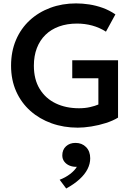

<svg xmlns="http://www.w3.org/2000/svg" viewBox="-20 -735 792 1128"><path d="M437 15Q354.5 15 283.2 -10.5Q212 -36 158.5 -83.5Q105 -131 75 -198.2Q45 -265.5 45 -349Q45 -432.5 73.8 -500Q102.5 -567.5 154.5 -615.5Q206.5 -663.5 276 -689.2Q345.5 -715 427 -715Q464.5 -715 504 -709Q543.5 -703 582.8 -689Q622 -675 658 -650.5L602.5 -549Q565 -573 522 -584.8Q479 -596.5 432.5 -596.5Q374 -596.5 327 -579.5Q280 -562.5 247 -530.2Q214 -498 196.5 -452.2Q179 -406.5 179 -349Q179 -268.5 213.2 -212.5Q247.5 -156.5 307.2 -127.8Q367 -99 444 -99Q479.5 -99 509 -105.8Q538.5 -112.5 558 -121V-275H404.5V-381H673.5V-44Q644.5 -26 602.8 -12.5Q561 1 516.8 8Q472.5 15 437 15ZM369 372.5 330.5 321Q365 308 392 287.2Q419 266.5 431.5 245Q408.5 246 389 238Q369.5 230 357.8 214.5Q346 199 346 178Q346 144.5 367.8 124.5Q389.5 104.5 423.5 104.5Q461.5 104.5 485.8 129.2Q510 154 510 195Q510 227.5 494.2 258.5Q478.5 289.5 447.2 318Q416 346.5 369 372.5Z"/></svg>

Font: Geologica Cursive Medium
Style: Regular
Weight: 500
Designer: Sindre Bremnes, Frode Helland
Foundry: Monokrom Skriftforlag AS
Version: Version 1.010;gftools[0.9.28]